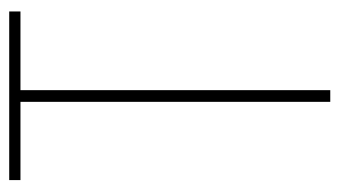

<svg xmlns="http://www.w3.org/2000/svg" viewBox="-184 -570 754 427"><g transform="rotate(-90 193.5 -357.0)"><path d="M206 0V-689H381V-714H6V-689H180V0Z"/></g></svg>

Font: Noto Sans Thai Cond Thin
Style: Regular
Weight: 100
Width: 3
Designer: Monotype Design Team
Foundry: Monotype Imaging Inc.
Version: Version 2.002